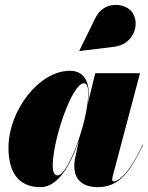

<svg xmlns="http://www.w3.org/2000/svg" viewBox="-20 -762 610 792"><path d="M451 -569C531 -578.5 559 -662.5 526 -710.5C499 -749.5 410 -762.5 373.5 -688L307 -552.5L307.5 -551.5ZM346 -376C346 -428 324.5 -470 268.5 -470C140.5 -470 15 -305.5 15 -152.5C15 -55 53 10 147.5 10C221 10 273 -85.5 305.5 -183L290 -110C288.5 -103 286.5 -92.5 286.5 -76C286.5 -26 315.5 10 384 10C475.5 10 519.5 -59.5 570 -164.5L568 -165C502.5 -23 457 -13.5 449.5 -13.5C445.5 -13.5 443 -16 443 -21C443 -25.5 443.5 -30 445 -35.5L557.5 -460H373L342 -334C344.5 -352.5 346 -367 346 -376ZM344 -379C344 -264 261.5 -38.5 217.5 -38.5C202.5 -38.5 197.5 -56 197.5 -78.5C197.5 -183.5 276.5 -418.5 326.5 -418.5C336.5 -418.5 344 -406.5 344 -379ZM329.5 -268.5V-268C329.5 -268.5 329.5 -268.5 329.5 -269Z"/></svg>

Font: Bodoni* 96pt Fatface
Style: Italic
Weight: 900
Italic angle: -13°
Version: Version 2.3